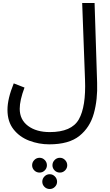

<svg xmlns="http://www.w3.org/2000/svg" viewBox="-20 -734 735 1285"><path d="M30 1Q30 80 70.5 131.5Q111 183 175.5 207.5Q240 232 310 232Q441 232 511.5 175.5Q582 119 608 25.5Q634 -68 630 -180L613 -714H530L549 -201Q556 -20 507.5 65Q459 150 313 150Q223 150 167.5 108.5Q112 67 112 -6Q112 -63 144 -148L72 -176Q30 -73 30 1ZM245 421Q265 421 279.5 406.5Q294 392 294 372Q294 352 279.5 337Q265 322 245 322Q224 322 209.5 337Q195 352 195 372Q195 392 209.5 406.5Q224 421 245 421ZM381 421Q401 421 415.5 406.5Q430 392 430 372Q430 352 415.5 337Q401 322 381 322Q360 322 345.5 337Q331 352 331 372Q331 392 345.5 406.5Q360 421 381 421ZM313 531Q333 531 347.5 516.5Q362 502 362 482Q362 462 347.5 447Q333 432 313 432Q292 432 277.5 447Q263 462 263 482Q263 502 277.5 516.5Q292 531 313 531Z"/></svg>

Font: Noto Sans Arabic
Style: Regular
Weight: 400
Designer: Nadine Chahine - Monotype Design Team
Foundry: Monotype Imaging Inc.
Version: Version 1.902